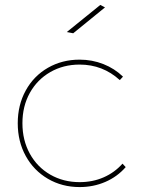

<svg xmlns="http://www.w3.org/2000/svg" viewBox="-20 -759 597 779"><path d="M303 -497Q237 -497 184 -466.5Q131 -436 101 -382Q71 -328 71 -259Q71 -190 101 -135.5Q131 -81 184 -50.5Q237 -20 303 -20Q356 -20 400.5 -39.5Q445 -59 477 -95L490 -81Q456 -42 407.5 -21Q359 0 303 0Q232 0 174.5 -33.5Q117 -67 84.5 -126Q52 -185 52 -259Q52 -333 84.5 -392Q117 -451 174.5 -484Q232 -517 303 -517Q354 -517 399.5 -499Q445 -481 479 -448L466 -434Q397 -497 303 -497ZM406 -729 277 -624 251 -629 387 -739Z"/></svg>

Font: Montserrat-Arabic Thin
Style: Regular
Weight: 250
Designer: Mohamed Gaber
Foundry: Kief Type Foundry
Version: Version 5.008